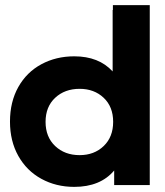

<svg xmlns="http://www.w3.org/2000/svg" viewBox="-20 -722 646 750"><path d="M422 -246Q422 -305 385 -340Q348 -375 291 -375Q233 -375 195.5 -340Q158 -305 158 -246Q158 -187 195.5 -151.5Q233 -116 291 -116Q348 -116 385 -151.5Q422 -187 422 -246ZM565 1H426V-56Q372 8 270 8Q199 8 141.5 -23.5Q84 -55 51.5 -113Q19 -171 19 -247Q19 -324 51.5 -382Q84 -440 141.5 -471Q199 -502 270 -502Q366 -502 420 -443V-683H421V-702H565Z"/></svg>

Font: Montserrat GRBold
Style: Regular
Weight: 700
Designer: Julieta Ulanovsky
Foundry: Julieta Ulanovsky
Version: Version 1.00 May 29, 2023, initial release